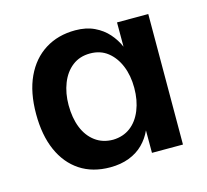

<svg xmlns="http://www.w3.org/2000/svg" viewBox="-83 -611 775 718"><g transform="rotate(-15 305.0 -252.5)"><path d="M260 12Q192 12 143.5 -20Q95 -52 69 -111Q43 -170 43 -252Q43 -336 70.5 -395Q98 -454 148 -485.5Q198 -517 265 -517Q307 -517 338.5 -502Q370 -487 391 -463Q412 -439 424 -411V-505H545L544 0H424V-87Q411 -58 388.5 -35.5Q366 -13 333.5 -0.5Q301 12 260 12ZM297 -85Q336 -86 364 -107Q392 -128 407.5 -166Q423 -204 423 -252Q423 -300 407.5 -337.5Q392 -375 364 -397Q336 -419 296 -419Q256 -419 227.5 -397Q199 -375 184 -337Q169 -299 169 -253Q169 -203 184 -165.5Q199 -128 228 -106.5Q257 -85 297 -85Z"/></g></svg>

Font: Inclusive Sans SemiBold
Style: Regular
Weight: 600
Designer: Olivia King
Foundry: Olivia King
Version: Version 2.004